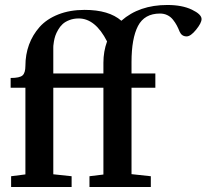

<svg xmlns="http://www.w3.org/2000/svg" viewBox="-20 -747 825 767"><path d="M24.4 0V-43L81.5 -50.3V-396.5H22.5V-435.5Q58.6 -435.5 70.1 -445.8Q81.5 -456.1 81.5 -483.9Q81.5 -528.8 95.9 -568.4Q110.4 -607.9 138.4 -639.4Q166.5 -670.9 212.6 -689.2Q258.8 -707.5 317.9 -707.5Q415 -707.5 464.8 -664.1Q536.1 -727.1 648.4 -727.1Q707.5 -727.1 746.3 -708.5Q785.2 -689.9 785.2 -670.9Q785.2 -655.3 763.4 -628.4Q741.7 -601.6 725.6 -601.6Q706.1 -601.6 697.8 -620.1Q691.9 -634.8 686 -645.8Q680.2 -656.7 670.9 -668.5Q661.6 -680.2 648.4 -686.5Q635.3 -692.9 619.1 -692.9Q557.1 -692.9 531.2 -643.1Q505.4 -593.3 505.4 -499V-453.6H600.6V-396.5H505.4V-51.3L582.5 -43V0H337.4V-43L393.1 -49.8V-396.5H192.9V-50.8L266.1 -43V0ZM192.9 -557.1V-453.6H393.1V-496.6Q393.1 -541.5 407.7 -581.5Q360.8 -673.3 294.4 -673.3Q273.9 -673.3 257.1 -666.7Q240.2 -660.2 230 -650.6Q219.7 -641.1 212.2 -627.9Q204.6 -614.7 200.9 -603.8Q197.3 -592.8 195.3 -580.8Q193.4 -568.8 193.1 -564.2Q192.9 -559.6 192.9 -557.1Z"/></svg>

Font: Elstob 6pt SemiBold
Style: Regular
Weight: 600
Designer: Peter S. Baker
Version: Version 1.015